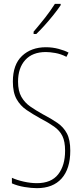

<svg xmlns="http://www.w3.org/2000/svg" viewBox="-20 -970 429 1000"><path d="M346 -185Q346 -91 301 -40.5Q256 10 172 10Q144 10 107.5 4Q71 -2 42 -15V-44Q68 -32 104 -24Q140 -16 172 -16Q247 -16 283 -62Q319 -108 319 -185Q319 -233 305 -261.5Q291 -290 262 -310.5Q233 -331 189 -354Q151 -375 118.5 -397Q86 -419 66.5 -453.5Q47 -488 47 -545Q47 -634 95 -679Q143 -724 219 -724Q253 -724 285 -715.5Q317 -707 337 -696L326 -674Q297 -689 268 -694Q239 -699 219 -699Q149 -699 111.5 -657.5Q74 -616 74 -545Q74 -496 91.5 -465.5Q109 -435 138 -415Q167 -395 201 -376Q247 -352 279 -330Q311 -308 328.5 -275Q346 -242 346 -185ZM296 -943Q280 -919 257.5 -891Q235 -863 212 -837.5Q189 -812 169 -793H155V-805Q189 -845 215 -878Q241 -911 266 -950H296Z"/></svg>

Font: Noto Sans Thai ExtCond Thin
Style: Regular
Weight: 100
Width: 2
Designer: Monotype Design Team
Foundry: Monotype Imaging Inc.
Version: Version 2.002; ttfautohint (v1.8.4.7-5d5b)